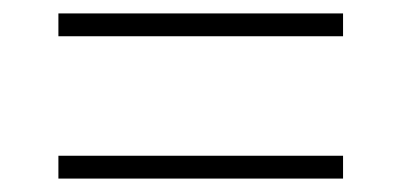

<svg xmlns="http://www.w3.org/2000/svg" viewBox="-20 -500 599 286"><path d="M67 -446V-480H491V-446ZM67 -234V-268H491V-234Z"/></svg>

Font: Noto Serif Kannada ExtraLight
Style: Regular
Weight: 250
Version: Version 2.003